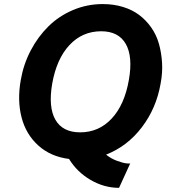

<svg xmlns="http://www.w3.org/2000/svg" viewBox="-20 -761 851 934"><path d="M480 -741.2Q532.7 -741.2 578.1 -727.3Q623.5 -713.4 657 -688.2Q690.4 -663.1 715.6 -627.4Q740.7 -591.8 752.9 -548.8Q765.1 -505.9 768.3 -456.5Q771.5 -407.2 761.2 -354Q740.7 -234.9 670.2 -142.1Q599.6 -49.3 496.1 -8.8Q519.5 10.3 548.3 21Q577.1 31.7 594.7 33.7Q612.3 35.6 613.8 33.2L559.1 152.8Q486.8 152.8 420.7 114.3Q354.5 75.7 315.9 12.2Q226.1 1 166 -53.5Q106 -107.9 84.7 -190.7Q63.5 -273.4 81.1 -372.1Q94.2 -448.2 129.4 -515.4Q164.6 -582.5 215.6 -632.8Q266.6 -683.1 335.2 -712.2Q403.8 -741.2 480 -741.2ZM606.9 -372.1Q627 -485.8 591.8 -547.4Q556.6 -608.9 472.2 -608.9Q380.9 -608.9 318.1 -542Q255.4 -475.1 233.9 -354Q214.4 -239.7 249.5 -178.5Q284.7 -117.2 370.1 -117.2Q460.9 -117.2 523.4 -184.3Q585.9 -251.5 606.9 -372.1Z"/></svg>

Font: Stilu SemiBold
Style: Italic
Weight: 600
Italic angle: -10°
Designer: Genilson Lima Santos
Foundry: Genilson Lima Santos
Version: Version 1.200;PS 001.200;hotconv 1.0.88;makeotf.lib2.5.64775